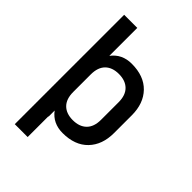

<svg xmlns="http://www.w3.org/2000/svg" viewBox="-259 -839 1117 1117"><g transform="rotate(45 300.0 -280.0)"><path d="M81 170V-730H189V-500Q234 -560 314 -560Q415 -560 470.5 -502.5Q526 -445 526 -348V-202Q526 -105 470.5 -47.5Q415 10 314 10Q234 10 189 -50V0H187V170ZM303 -465Q249 -465 219 -435Q189 -405 189 -347V-203Q189 -145 219 -115Q249 -85 303 -85Q357 -85 387.5 -115Q418 -145 418 -203V-347Q418 -405 387.5 -435Q357 -465 303 -465Z"/></g></svg>

Font: Tiny SemiBold
Style: Regular
Weight: 600
Designer: Philipp Nurullin, Konstantin Bulenkov
Foundry: JetBrains
Version: Version 2.251; ttfautohint (v1.8.4.7-5d5b)